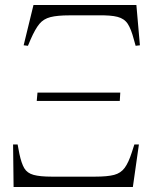

<svg xmlns="http://www.w3.org/2000/svg" viewBox="-20 -743 610 763"><path d="M34 0 32 -169H50L57 -132Q65 -94 76.5 -74.5Q88 -55 113.5 -48Q139 -41 186 -41H357Q407 -41 433.5 -48Q460 -55 475.5 -76Q491 -97 504 -138L514 -169H532L508 0ZM126 -342 129 -375H458L456 -342ZM91 -561 74 -563 113 -723H522L536 -563L519 -561L512 -586Q501 -628 487.5 -648.5Q474 -669 447 -676Q420 -683 370 -682H256Q208 -682 180.5 -675Q153 -668 136.5 -648Q120 -628 102 -587Z"/></svg>

Font: Literata 60pt ExtraLight
Style: Italic
Weight: 250
Italic angle: -2°
Designer: Latin by Veronika Burian and Jose Scaglione. Greek by Irene Vlachou. Cyrillic by Vera Evstafieva
Foundry: TypeTogether
Version: Version 3.103;gftools[0.9.29]